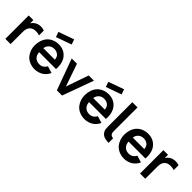

<svg xmlns="http://www.w3.org/2000/svg" viewBox="218 -2037 3268 3268"><g transform="rotate(45 1852.0 -403.0)"><path d="M436.5 -562.5V-446Q400.5 -460.5 352 -460.5Q278 -460.5 240.5 -421Q217.5 -397 208.2 -365.5Q199 -334 199 -291.5V0H73V-562.5H184.5V-484.5Q205.5 -520.5 240.5 -543.5Q287.5 -575 348 -577Q391 -580 436.5 -562.5Z M660.5 -630 628 -722 907.5 -822 939.5 -730ZM671 -154Q689.5 -128.5 719 -115.2Q748.5 -102 784.5 -102Q837.5 -102 871 -128Q902.5 -152.5 915.5 -182.5L1039.5 -145Q1025 -109 999.2 -78.5Q973.5 -48 940.5 -27Q908.5 -7.5 869.2 4Q830 15.5 790.5 15.5Q725.5 15.5 667 -9Q609 -33.5 572 -78Q538.5 -120.5 521.2 -170.5Q504 -220.5 504 -275Q504 -337 521.2 -391Q538.5 -445 572 -485.5Q590.5 -508 614.2 -525.2Q638 -542.5 665.2 -554.2Q692.5 -566 722.8 -572Q753 -578 784.5 -578Q910 -578 984.5 -489.5Q1048 -415 1048 -289.5Q1048 -282.5 1047.5 -271.5Q1047 -260.5 1046 -246H639.5Q645 -186 671 -154ZM672 -417.5Q648.5 -387.5 641.5 -345H920Q916 -391 894 -422Q875 -445 846.2 -457Q817.5 -469 784.5 -469Q712.5 -469 672 -417.5Z M1643 -562.5 1438 0H1313L1108 -562.5H1234L1375.5 -155L1517 -562.5Z M1862 -630 1829.5 -722 2109 -822 2141 -730ZM1872.5 -154Q1891 -128.5 1920.5 -115.2Q1950 -102 1986 -102Q2039 -102 2072.5 -128Q2104 -152.5 2117 -182.5L2241 -145Q2226.5 -109 2200.8 -78.5Q2175 -48 2142 -27Q2110 -7.5 2070.8 4Q2031.5 15.5 1992 15.5Q1927 15.5 1868.5 -9Q1810.5 -33.5 1773.5 -78Q1740 -120.5 1722.8 -170.5Q1705.5 -220.5 1705.5 -275Q1705.5 -337 1722.8 -391Q1740 -445 1773.5 -485.5Q1792 -508 1815.8 -525.2Q1839.5 -542.5 1866.8 -554.2Q1894 -566 1924.2 -572Q1954.5 -578 1986 -578Q2111.5 -578 2186 -489.5Q2249.5 -415 2249.5 -289.5Q2249.5 -282.5 2249 -271.5Q2248.5 -260.5 2247.5 -246H1841Q1846.5 -186 1872.5 -154ZM1873.5 -417.5Q1850 -387.5 1843 -345H2121.5Q2117.5 -391 2095.5 -422Q2076.5 -445 2047.8 -457Q2019 -469 1986 -469Q1914 -469 1873.5 -417.5Z M2364 -765.5H2489V-236.5V-203Q2489 -177.5 2491.5 -161.8Q2494 -146 2500.5 -135.5Q2517.5 -104.5 2562 -101Q2563.5 -100.5 2567 -100.5V9.5Q2548 9.5 2531.5 8Q2515 6.5 2500.5 4Q2461 -2 2434.2 -18.2Q2407.5 -34.5 2387 -66.5Q2372.5 -88.5 2368.2 -115Q2364 -141.5 2364 -180Z M2823.5 -154Q2842 -128.5 2871.5 -115.2Q2901 -102 2937 -102Q2990 -102 3023.5 -128Q3055 -152.5 3068 -182.5L3192 -145Q3177.5 -109 3151.8 -78.5Q3126 -48 3093 -27Q3061 -7.5 3021.8 4Q2982.5 15.5 2943 15.5Q2878 15.5 2819.5 -9Q2761.5 -33.5 2724.5 -78Q2691 -120.5 2673.8 -170.5Q2656.5 -220.5 2656.5 -275Q2656.5 -337 2673.8 -391Q2691 -445 2724.5 -485.5Q2743 -508 2766.8 -525.2Q2790.5 -542.5 2817.8 -554.2Q2845 -566 2875.2 -572Q2905.5 -578 2937 -578Q3062.5 -578 3137 -489.5Q3200.5 -415 3200.5 -289.5Q3200.5 -282.5 3200 -271.5Q3199.5 -260.5 3198.5 -246H2792Q2797.5 -186 2823.5 -154ZM2824.5 -417.5Q2801 -387.5 2794 -345H3072.5Q3068.5 -391 3046.5 -422Q3027.5 -445 2998.8 -457Q2970 -469 2937 -469Q2865 -469 2824.5 -417.5Z M3678.5 -562.5V-446Q3642.5 -460.5 3594 -460.5Q3520 -460.5 3482.5 -421Q3459.5 -397 3450.2 -365.5Q3441 -334 3441 -291.5V0H3315V-562.5H3426.5V-484.5Q3447.5 -520.5 3482.5 -543.5Q3529.5 -575 3590 -577Q3633 -580 3678.5 -562.5Z"/></g></svg>

Font: Russisch Sans
Style: Bold
Weight: 700
Designer: Michael Sharanda (font) & Cristiano Sobral (main changes)
Foundry: Michael Sharanda
Version: Version 2.00;September 8, 2020;FontCreator 13.0.0.2681 64-bi